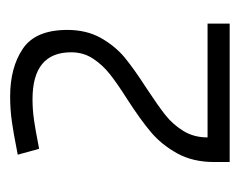

<svg xmlns="http://www.w3.org/2000/svg" viewBox="-66 -828 462 369"><g transform="rotate(-90 164.5 -643.0)"><path d="M38.1 -461.9Q38.1 -502.9 54.9 -533.2Q71.8 -563.5 95.9 -583.7Q120.1 -604 158.7 -628.9Q189.5 -648.4 207.3 -662.6Q225.1 -676.8 237.1 -695.1Q249 -713.4 249 -736.8Q249 -811 158.7 -811Q138.7 -811 118.7 -808.1Q98.6 -805.2 74.2 -800.3L63.5 -798.3L52.2 -839.4L64.9 -841.8Q91.8 -847.2 115.2 -850.6Q138.7 -854 164.1 -854Q219.7 -854 255.9 -829.6Q292 -805.2 292 -744.1Q292 -707 276.4 -679.4Q260.7 -651.9 238.8 -633.8Q216.8 -615.7 179.7 -591.8Q147 -570.3 128.7 -555.9Q110.4 -541.5 97.9 -521.2Q85.4 -501 85.4 -474.6H304.2V-432.1H38.1Z"/></g></svg>

Font: Selawik Light
Style: Regular
Weight: 300
Designer: Aaron Bell
Foundry: Microsoft Corporation
Version: Version 1.01